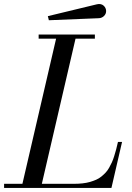

<svg xmlns="http://www.w3.org/2000/svg" viewBox="-65 -919 647 939"><path d="M419 -830 174 -820 169 -840 409 -898Q419.5 -900.5 427.9 -898.5Q436.2 -896.5 442 -891.2Q447.8 -886 450.9 -879.1Q454 -872.2 454 -865Q454 -850.9 443.7 -840.8Q433.4 -830.8 419 -830ZM480 0H-45V-20H44.6L209.4 -730H124V-750H399V-730H304.4L139.6 -20H295Q318.4 -20 338.4 -22.2Q358.5 -24.4 375.1 -29.2Q391.8 -34.1 405.6 -40.2Q419.4 -46.2 430.9 -55.7Q442.4 -65.1 451.5 -74.8Q460.6 -84.4 468.4 -98.1Q476.1 -111.8 482 -124.6Q487.9 -137.5 493.4 -155.1Q499 -172.6 503.1 -188.3Q507.2 -204 512 -225H532Z"/></svg>

Font: Bodoni* 11
Style: Italic
Weight: 400
Italic angle: -13°
Version: Version 1.002